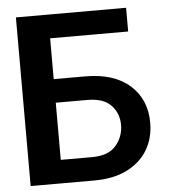

<svg xmlns="http://www.w3.org/2000/svg" viewBox="-51 -760 732 807"><g transform="rotate(-5 314.5 -356.0)"><path d="M510.7 -711.6V-611.5H181.5V0H58.6V-711.6ZM569.6 -221.9Q569.6 -156.2 539.4 -106.4Q509.2 -56.5 452.2 -28.2Q395.2 0 314.6 0H45.8V-711.6H169.4V-439.3H314.6Q435.4 -439.3 502.5 -379.8Q569.6 -320.3 569.6 -221.9ZM169.4 -98.7H314.6Q382.8 -98.7 414.8 -136.2Q446.7 -173.7 446.7 -223.4Q446.7 -272 414.8 -305.9Q382.8 -339.8 314.6 -339.8H169.4Z"/></g></svg>

Font: Interface Medium
Style: Regular
Weight: 500
Designer: Rasmus Andersson
Foundry: rsms
Version: Version 1.8